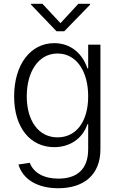

<svg xmlns="http://www.w3.org/2000/svg" viewBox="-20 -783 638 1019"><path d="M289 216C425 216 513 145 513 9V-546H448V-420H444C418 -498 356 -554 268 -554C143 -554 55 -442 55 -271C55 -104 142 -2 268 -2C349 -2 418 -46 444 -124H448V9C448 116 388 165 290 165C215 165 159 136 138 81L78 90C101 169 179 216 289 216ZM122 -272C122 -402 184 -499 285 -499C387 -499 448 -403 448 -272C448 -138 385 -54 285 -54C185 -54 122 -142 122 -272ZM145 -758 280 -617H321L458 -758V-763H396L301 -660L205 -763H145Z"/></svg>

Font: Wafeq Light
Style: Regular
Weight: 300
Designer: Rasmus Andersson & Azza Alameddine
Foundry: Google & TypeTogether
Version: Version 3.000;January 28, 2025;FontCreator 15.0.0.3014 64-bi